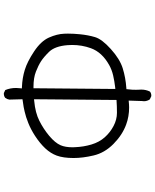

<svg xmlns="http://www.w3.org/2000/svg" viewBox="80 -880 839 1040"><g transform="rotate(-90 500.0 -360.5)"><path d="M775.9 -389.6Q775.9 -336.4 758.3 -288.1Q736.3 -227.5 667 -189Q641.6 -174.8 611.1 -167.7Q580.6 -160.6 546.9 -156.7L537.6 -155.8L541.5 -599.1H549.8Q598.1 -599.1 631.6 -585.9Q665 -572.8 687 -558.6Q709.5 -544.4 738.8 -514.6Q769.5 -482.9 774.9 -414.6Q775.9 -401.9 775.9 -389.6ZM222.2 -374.5Q221.7 -381.3 221.7 -387.2Q221.7 -426.8 232.9 -452.6Q246.1 -482.4 283.4 -513.7Q320.8 -544.9 364.7 -567.1Q408.7 -589.4 472.7 -595.2L481.9 -596.2L478 -149.4Q444.8 -147 408.4 -147Q372.1 -147 337.2 -165.3Q302.2 -183.6 275.9 -213.1Q249.5 -242.7 236.8 -285.2Q224.1 -327.6 222.2 -374.5ZM501 39.1Q514.6 39.1 523.4 31.7Q534.2 10.3 534.2 -15.1Q534.2 -19 533.7 -26.6Q533.2 -34.2 533.2 -42.5Q533.2 -50.8 533.4 -61.8Q533.7 -72.8 536.6 -95.7L543.5 -96.2Q599.1 -100.1 649.4 -115.7Q699.7 -131.3 753.9 -180.2Q807.1 -228 818.4 -265.6Q829.6 -303.2 834 -348.1Q837.4 -381.8 837.4 -412.6Q837.4 -422.9 836.9 -432.6Q835.4 -471.7 815.9 -515.6Q796.4 -559.1 740.7 -595.9Q685.1 -632.8 641.1 -646.2Q597.2 -659.7 549.3 -661.6L540.5 -662.1L541.5 -670.9Q543 -682.6 543 -693.8Q543 -725.1 531.7 -752L516.1 -759.3Q514.2 -759.8 510.3 -759.8Q506.3 -759.8 500.5 -758.1Q494.6 -756.3 489.3 -752Q481.9 -742.7 480 -730L481.9 -658.7Q454.1 -655.3 439.5 -652.3Q424.8 -649.4 415 -647Q386.2 -640.6 352.5 -627Q319.3 -613.8 283.7 -590.8Q243.7 -564.9 215.8 -535.2Q189 -506.3 176.8 -473.6Q163.6 -438 163.6 -381.8Q163.6 -332 177.2 -274.4Q190.9 -214.4 239.7 -166Q288.6 -117.7 344.7 -97.2Q388.2 -81.1 437.5 -81.1Q451.2 -81.1 474.6 -83.5L472.2 -10.7Q471.2 -5.9 471.2 -1Q471.2 16.1 481 30.8L497.6 38.6Q499.5 39.1 501 39.1Z"/></g></svg>

Font: NaikaiFont
Style: Light
Weight: 300
Version: Version 1.89